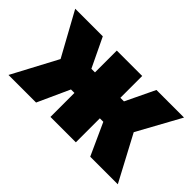

<svg xmlns="http://www.w3.org/2000/svg" viewBox="-80 -788 1058 1058"><g transform="rotate(45 449.0 -259.0)"><path d="M26 0H241L326 -187H353V0H551V-187H578L663 0H878L737 -265L876 -518H661L579 -347H551V-517H353V-347H325L243 -518H28L167 -265Z"/></g></svg>

Font: Finlandica Black
Style: Regular
Weight: 900
Designer: Niklas Ekholm, Juho Hiilivirta, Jaakko Suomalainen
Foundry: Helsinki Type Studio
Version: Version 2.000;Glyphs 3.2 (3202)